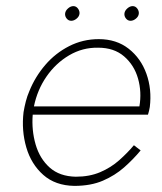

<svg xmlns="http://www.w3.org/2000/svg" viewBox="-20 -598 530 628"><path d="M91 -250Q102 -304 132 -347.5Q162 -391 206 -417Q250 -443 301 -442Q353 -442 386 -413.5Q419 -385 431.5 -341Q444 -297 436 -250ZM87 -223H464Q466 -229 467.5 -235.5Q469 -242 470 -248Q477 -306 459 -356.5Q441 -407 401 -438.5Q361 -470 303 -470Q251 -470 206 -447Q161 -424 128 -385.5Q95 -347 76 -300Q69 -284 64.5 -266.5Q60 -249 57 -231Q50 -171 66 -116Q82 -61 121.5 -26Q161 9 223 10Q277 10 316.5 -7Q356 -24 386 -50.5Q416 -77 440 -106L418 -123Q397 -98 370 -74Q343 -50 308 -35Q273 -20 228 -20Q175 -21 142.5 -50Q110 -79 96.5 -125.5Q83 -172 87 -223ZM387 -554Q386 -545 392 -537.5Q398 -530 407 -530Q416 -530 424.5 -537Q433 -544 434 -553Q435 -562 429 -570Q423 -578 414 -578Q405 -578 396.5 -570.5Q388 -563 387 -554ZM193 -554Q192 -545 198 -537.5Q204 -530 213 -530Q222 -530 230.5 -537Q239 -544 240 -553Q241 -562 235 -570Q229 -578 220 -578Q211 -578 202.5 -570.5Q194 -563 193 -554Z"/></svg>

Font: Jost* 200 Thin Italic
Style: Italic
Weight: 200
Italic angle: -10°
Version: Version 3.200; ttfautohint (v0.97) -l 8 -r 50 -G 200 -x 14 -